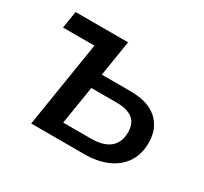

<svg xmlns="http://www.w3.org/2000/svg" viewBox="-108 -638 838 789"><g transform="rotate(30 311.5 -244.0)"><path d="M116 0 181 -407H32L45 -488H294L267 -319H403Q487 -319 530.5 -279.5Q574 -240 574 -173Q574 -118 548.5 -79.5Q523 -41 476.5 -20.5Q430 0 368 0ZM228 -69H359Q418 -69 448.5 -94Q479 -119 479 -167Q479 -210 453 -230Q427 -250 379 -250H257Z"/></g></svg>

Font: Nunito Sans 12pt SemiBold
Style: Italic
Weight: 600
Italic angle: -9°
Designer: Vernon Adams
Foundry: Vernon Adams
Version: Version 3.101;gftools[0.9.27]